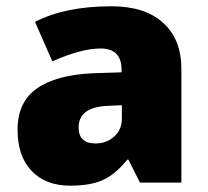

<svg xmlns="http://www.w3.org/2000/svg" viewBox="-20 -583 663 613"><path d="M426.8 0 390.1 -73.2H386.2Q347.7 -25.4 307.6 -7.8Q267.6 9.8 204.1 9.8Q126 9.8 81.1 -37.1Q36.1 -84 36.1 -168.9Q36.1 -257.3 97.7 -300.5Q159.2 -343.8 275.9 -349.1L368.2 -352.1V-359.9Q368.2 -428.2 300.8 -428.2Q240.2 -428.2 147 -387.2L91.8 -513.2Q188.5 -563 335.9 -563Q442.4 -563 500.7 -510.3Q559.1 -457.5 559.1 -362.8V0ZM285.2 -125Q319.8 -125 344.5 -147Q369.1 -168.9 369.1 -204.1V-247.1L325.2 -245.1Q231 -241.7 231 -175.8Q231 -125 285.2 -125Z"/></svg>

Font: Sahel Black FD
Style: Black-FD
Weight: 900
Foundry: Saber Rastikerdar (saber.rastikerdar@gmail.com)
Version: Version 3.3.1